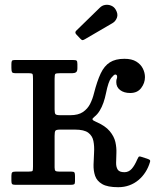

<svg xmlns="http://www.w3.org/2000/svg" viewBox="-20 -770 646 800"><path d="M605 -95Q607 -101.5 603.5 -104Q600 -106.5 592.5 -109L567.5 -117Q560 -119.5 557.2 -115.8Q554.5 -112 552 -106Q541 -80 528.5 -66.2Q516 -52.5 498.5 -52.5Q477.5 -52.5 470.5 -63.2Q463.5 -74 463.8 -92Q464 -110 465 -132.2Q466 -154.5 460.8 -178Q455.5 -201.5 437.2 -223.5Q419 -245.5 381 -262Q375 -265 371 -267Q367 -269 365.8 -271.5Q364.5 -274 366.5 -276.8Q368.5 -279.5 374 -284Q386 -293.5 395.2 -308.5Q404.5 -323.5 411 -342.2Q417.5 -361 421.5 -381Q431.5 -430.5 443.2 -445Q455 -459.5 460 -459.5Q468 -459.5 468 -450Q468 -446.5 467.5 -444.5Q467 -442.5 466.2 -441Q465.5 -439.5 465 -436.5Q464.5 -433.5 464.5 -428Q464.5 -407 480.5 -394.8Q496.5 -382.5 522.5 -382.5Q552.5 -382.5 568.2 -403.2Q584 -424 584 -448.5Q584 -467 575.2 -484.5Q566.5 -502 547.8 -513.5Q529 -525 498.5 -525Q461 -525 437.8 -510.2Q414.5 -495.5 399.5 -463.8Q384.5 -432 371.5 -381Q366 -358 355.5 -337.2Q345 -316.5 325.5 -303.2Q306 -290 272.5 -290H231Q215 -290 211.2 -294.2Q207.5 -298.5 207.5 -314V-441.5Q207.5 -459 210.5 -462Q213.5 -465 231 -465H281.5Q291 -465 296.8 -469Q302.5 -473 302.5 -486V-503Q302.5 -514.5 299.2 -517.2Q296 -520 284.5 -520H41.5Q32 -520 29.8 -516.5Q27.5 -513 27.5 -503V-487.5Q27.5 -474 30 -469.5Q32.5 -465 45.5 -465H98Q114 -465 115.8 -461Q117.5 -457 117.5 -441V-76.5Q117.5 -61.5 115.8 -58.2Q114 -55 98.5 -55H45.5Q35 -55 31.2 -52Q27.5 -49 27.5 -37.5V-16Q27.5 -6.5 30.5 -3.2Q33.5 0 43 0H276Q286 0 289.2 -2.5Q292.5 -5 292.5 -14.5V-37Q292.5 -48 290 -51.5Q287.5 -55 277 -55H227.5Q215.5 -55 211.5 -57.8Q207.5 -60.5 207.5 -72V-204Q207.5 -220.5 210.8 -225.2Q214 -230 230.5 -230H292.5Q330.5 -230 347.8 -217Q365 -204 369.2 -182.5Q373.5 -161 372 -135.5Q370.5 -110 369.8 -84.5Q369 -59 376.2 -37.5Q383.5 -16 405.8 -3Q428 10 472.5 10Q497.5 10 518.8 2.2Q540 -5.5 557 -19.8Q574 -34 586.2 -53.2Q598.5 -72.5 605 -95ZM315 -608.5Q320.5 -602.5 324.2 -602.8Q328 -603 334.5 -607L448.5 -673.5Q461.5 -681 467.2 -696.2Q473 -711.5 462 -730Q455.5 -741.5 443.2 -746.5Q431 -751.5 418.2 -749.5Q405.5 -747.5 396 -738L298 -642.5Q290 -635 298 -626.5Z"/></svg>

Font: Besley
Style: Regular
Weight: 400
Designer: Owen Earl
Foundry: indestructible type*
Version: Version 4.000